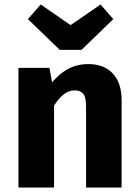

<svg xmlns="http://www.w3.org/2000/svg" viewBox="-20 -833 617 853"><path d="M372.9 -548.3Q442.2 -548.3 481.2 -506.3Q520.3 -464.2 520.3 -388V0H362.3V-360.6Q362.3 -402.8 348.8 -417.2Q335.3 -431.5 312.3 -431.5Q285.7 -431.5 263.1 -413.8Q240.4 -396.1 220 -363.4L199 -451.9Q234.7 -498.9 276.9 -523.6Q319 -548.3 372.9 -548.3ZM62 -531.4H199.5L220 -421V0H62ZM293.6 -721.5 426.9 -813 483.3 -748.1 342.1 -611.4H245.6L104 -748.1L160.8 -813Z"/></svg>

Font: Fira Sans Variable
Style: Regular
Weight: 400
Designer: Carrois Corporate & Edenspiekermann AG
Foundry: Carrois Corporate GbR & Edenspiekermann AG
Version: Version 4.202